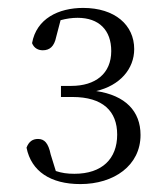

<svg xmlns="http://www.w3.org/2000/svg" viewBox="-20 -916 421 485"><path d="M183 -451C268 -451 335 -498 335 -575C335 -635 297 -675 223 -686C283 -700 319 -742 319 -792C319 -853 270 -896 190 -896C128 -896 72 -869 61 -807C66 -794 77 -789 88 -789C105 -789 117 -798 122 -823L133 -865C148 -869 162 -871 176 -871C230 -871 261 -840 261 -787C261 -730 221 -699 160 -699H134V-671H163C240 -671 276 -635 276 -576C276 -515 238 -477 168 -477C150 -477 136 -479 121 -484L108 -526C102 -555 92 -565 76 -565C63 -565 53 -559 47 -543C59 -483 108 -451 183 -451Z"/></svg>

Font: Noto Serif KR Light
Style: Regular
Weight: 300
Designer: Ryoko NISHIZUKA 西塚涼子 (kana & ideographs); Frank Grießhammer (Latin, Greek & Cyrillic); Wenlong ZHANG 张文龙 (bopomofo); San
Foundry: Adobe
Version: Version 2.001;hotconv 1.1.0;makeotfexe 2.6.0